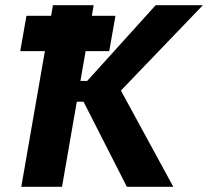

<svg xmlns="http://www.w3.org/2000/svg" viewBox="-20 -720 802 740"><path d="M469 0H648L446 -371L762 -700H580L316 -408H290L310 -523H401L425 -659H334L341 -700H184L177 -659H82L58 -523H153L62 0H219L276 -328H302Z"/></svg>

Font: Fixel Display 20240404
Style: Bold Italic
Weight: 700
Italic angle: -10°
Designer: AlfaBravo + MacPaw
Foundry: Kyrylo Tkachov, Marchela Mozhyna, Serhii Makarenko, Maria Weinstein, Zakhar Kryvoshyya
Version: Version 1.211;Glyphs 3.2 (3225)